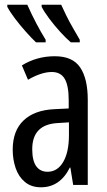

<svg xmlns="http://www.w3.org/2000/svg" viewBox="-20 -786 456 816"><path d="M213 -547Q289 -547 321 -499Q353 -451 353 -362V0H291L279 -74H277Q235 10 154 10Q113 10 86 -12.5Q59 -35 46.5 -71.5Q34 -108 34 -150Q34 -230 80 -274Q126 -318 211 -322L272 -325V-360Q272 -422 255 -451Q238 -480 200 -480Q156 -480 99 -447L73 -508Q136 -547 213 -547ZM225 -263Q117 -257 117 -152Q117 -103 134 -79.5Q151 -56 182 -56Q224 -56 248.5 -97.5Q273 -139 273 -212V-266ZM240 -766Q248 -748 261.5 -720.5Q275 -693 291 -665.5Q307 -638 319 -617V-606H281Q261 -623 235.5 -651Q210 -679 188.5 -708Q167 -737 157 -757V-766ZM96 -766Q133 -683 174 -617V-606H133Q114 -624 89.5 -651.5Q65 -679 43.5 -707.5Q22 -736 11 -757V-766Z"/></svg>

Font: Noto Sans ExtraCondensed
Style: Regular
Weight: 400
Width: 2
Designer: Monotype Design Team
Foundry: Monotype Imaging Inc.
Version: Version 2.013; ttfautohint (v1.8.4.7-5d5b)